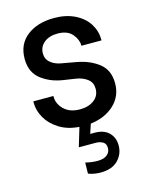

<svg xmlns="http://www.w3.org/2000/svg" viewBox="-118 -616 732 940"><g transform="rotate(-15 247.5 -146.0)"><path d="M147 -173V-169Q147 -133 176 -104.5Q205 -76 257 -76Q300 -76 328 -97Q356 -118 356 -154Q356 -185 334 -202.5Q312 -220 278 -226L212 -236Q148 -246 103 -281.5Q58 -317 58 -385Q58 -459 111 -500Q164 -541 248 -541Q309 -541 354 -518.5Q399 -496 422 -459Q445 -422 445 -379V-375H343V-377Q343 -407 319 -435Q295 -463 245 -463Q203 -463 177 -442Q151 -421 151 -387Q151 -358 173 -340Q195 -322 228 -317L300 -304Q366 -292 410.5 -257Q455 -222 455 -155Q455 -90 409 -47Q363 -4 289 5L273 53H295Q343 53 368 78.5Q393 104 393 143Q393 187 362.5 218Q332 249 274 249Q241 249 212 238L213 182Q245 190 274 190Q306 190 322.5 176.5Q339 163 339 142Q339 119 323 110.5Q307 102 288 102H203V99L231 6Q173 2 131 -24Q89 -50 67 -88Q45 -126 45 -168V-173Z"/></g></svg>

Font: Lopes Sans Medium
Style: Regular
Weight: 500
Designer: Gabriel Lam, Diego Maldonado
Foundry: TypeRant, Foresti Design
Version: Version 4.000